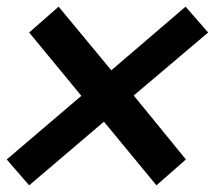

<svg xmlns="http://www.w3.org/2000/svg" viewBox="-47 -536 641 573"><path d="M506.8 -516.1 574.2 -439 352.1 -251 507.8 -60.1 419.9 17.1 263.2 -172.9 40 17.1 -26.9 -60.1 195.8 -250 40 -439 127.9 -516.1 285.2 -326.2Z"/></svg>

Font: Stilu SemiBold
Style: Italic
Weight: 600
Italic angle: -10°
Designer: Genilson Lima Santos
Foundry: Genilson Lima Santos
Version: Version 1.200;PS 001.200;hotconv 1.0.88;makeotf.lib2.5.64775